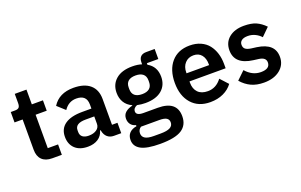

<svg xmlns="http://www.w3.org/2000/svg" viewBox="-99 -1095 2724 1738"><g transform="rotate(-20 1262.5 -226.0)"><path d="M234.9 0Q170.9 0 137 -33.7Q103 -67.4 103 -129.9V-421.9H24.9V-522H65.9Q93.8 -522 104.5 -534.4Q115.2 -546.9 115.2 -575.2V-664.1H228V-522H335V-421.9H228V-100.1H327.1V0Z M575.7 12.2Q496.6 12.2 452.6 -29.5Q408.7 -71.3 408.7 -142.1Q408.7 -220.7 466.6 -261.2Q524.4 -301.8 632.8 -301.8H721.7V-340.8Q721.7 -434.1 622.6 -434.1Q548.3 -434.1 503.4 -367.2L429.7 -434.1Q492.7 -534.2 631.3 -534.2Q735.8 -534.2 791.3 -486.1Q846.7 -438 846.7 -348.1V-100.1H899.4V0H829.6Q792 0 767.3 -21.5Q742.7 -43 735.4 -79.1L733.4 -88.9H727.5Q714.4 -40 674.3 -13.9Q634.3 12.2 575.7 12.2ZM616.7 -79.1Q662.6 -79.1 692.1 -99.4Q721.7 -119.6 721.7 -155.8V-226.1H638.7Q536.6 -226.1 536.6 -160.2V-143.1Q536.6 -111.8 557.6 -95.5Q578.6 -79.1 616.7 -79.1Z M1199.2 211.9Q1072.3 211.9 1014.6 180.4Q957 148.9 957 87.9Q957 45.9 981.4 20.5Q1005.9 -4.9 1050.3 -12.2V-22.9Q1018.6 -30.3 1001.5 -53Q984.4 -75.7 984.4 -107.9Q984.4 -145.5 1010.7 -168.2Q1037.1 -190.9 1079.1 -200.2V-204.1Q1032.2 -225.6 1008.3 -264.9Q984.4 -304.2 984.4 -356.9Q984.4 -437.5 1040.3 -485.8Q1096.2 -534.2 1198.2 -534.2Q1251.5 -534.2 1290 -521V-537.1Q1290 -612.8 1363.3 -612.8H1444.3V-516.1H1334V-501Q1414.1 -456.1 1414.1 -356.9Q1414.1 -276.4 1358.2 -228.8Q1302.2 -181.2 1199.2 -181.2Q1161.6 -181.2 1120.1 -189.9Q1082 -173.8 1082 -143.1Q1082 -103 1150.4 -103H1288.1Q1471.2 -103 1471.2 43.9Q1471.2 128.9 1407.7 170.4Q1344.2 211.9 1199.2 211.9ZM1199.2 -267.1Q1245.1 -267.1 1269.8 -287.8Q1294.4 -308.6 1294.4 -349.1V-366.2Q1294.4 -405.8 1269.8 -426.3Q1245.1 -446.8 1199.2 -446.8Q1152.3 -446.8 1128.2 -426.3Q1104 -405.8 1104 -366.2V-349.1Q1104 -308.6 1128.2 -287.8Q1152.3 -267.1 1199.2 -267.1ZM1169.4 125H1233.4Q1295.4 125 1324.7 109.1Q1354 93.3 1354 60.1Q1354 33.2 1333 19.5Q1312 5.9 1264.2 5.9H1087.4Q1058.1 25.4 1058.1 60.1Q1058.1 92.3 1084.5 108.6Q1110.8 125 1169.4 125Z M1755.4 12.2Q1641.1 12.2 1575.7 -61.8Q1510.3 -135.7 1510.3 -261.2Q1510.3 -386.7 1574.2 -460.4Q1638.2 -534.2 1751 -534.2Q1810.1 -534.2 1856.2 -513.4Q1902.3 -492.7 1930.7 -456.3Q1959 -419.9 1973.6 -373Q1988.3 -326.2 1988.3 -271V-229H1640.1V-215.8Q1640.1 -157.2 1672.9 -123Q1705.6 -88.9 1768.1 -88.9Q1848.1 -88.9 1901.4 -160.2L1970.2 -85Q1937 -39.6 1881.6 -13.7Q1826.2 12.2 1755.4 12.2ZM1640.1 -307.1H1857.4V-316.9Q1857.4 -372.6 1830.1 -405.8Q1802.7 -439 1753.4 -439Q1702.6 -439 1671.4 -404.5Q1640.1 -370.1 1640.1 -314.9Z M2272.9 12.2Q2201.7 12.2 2149.7 -12.2Q2097.7 -36.6 2056.6 -84L2133.8 -158.2Q2195.8 -86.9 2277.8 -86.9Q2365.7 -86.9 2365.7 -148.9Q2365.7 -195.8 2300.8 -205.1L2249 -211.9Q2075.7 -233.9 2075.7 -369.1Q2075.7 -445.3 2129.6 -489.7Q2183.6 -534.2 2272.9 -534.2Q2344.7 -534.2 2390.1 -514.2Q2435.5 -494.1 2476.1 -452.1L2400.9 -377.9Q2377.9 -403.8 2345.5 -419.4Q2313 -435.1 2275.9 -435.1Q2235.8 -435.1 2215.8 -419.9Q2195.8 -404.8 2195.8 -378.9Q2195.8 -352.1 2211.9 -338.4Q2228 -324.7 2265.6 -318.8L2317.9 -312Q2402.8 -299.8 2444.3 -261.7Q2485.8 -223.6 2485.8 -158.2Q2485.8 -82.5 2427.5 -35.2Q2369.1 12.2 2272.9 12.2Z"/></g></svg>

Font: Anuphan SemiBold
Style: Bold
Weight: 600
Designer: Mike Abbink, Paul van der Laan, Pieter van Rosmalen, Mint Tantisuwanna
Foundry: Bold Monday; Cadson Demak
Version: Version 3.002;hotconv 1.0.109;makeotfexe 2.5.65596